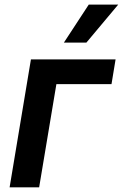

<svg xmlns="http://www.w3.org/2000/svg" viewBox="-20 -799 524 819"><path d="M473 -545.5 455.6 -440H220.5L147 0H21L111.9 -545.5ZM252.5 -617.2 358.7 -779.5H484.4L348.4 -617.2Z"/></svg>

Font: Inter P Semi Bold
Style: Italic
Weight: 600
Italic angle: 9.39999°
Designer: Rasmus Andersson
Foundry: rsms
Version: Version 3.018;git-588b23468